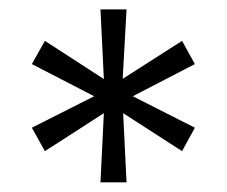

<svg xmlns="http://www.w3.org/2000/svg" viewBox="-20 -708 482 408"><path d="M193.5 -320.5 200.7 -467.5 75.4 -386.8 47.7 -436.6 180.1 -503.5 47.7 -571.8 75.4 -621.2 200.7 -540 193.5 -688H248.9L240.7 -540.5L366.9 -621.2L394.1 -571.8L262.2 -503.5L394.1 -436.6L366.9 -386.8L241.7 -467.5L248.9 -320.5Z"/></svg>

Font: Saira Thin
Style: Regular
Weight: 100
Designer: Hector Gatti with collaboration of the Omnibus-Type team
Foundry: Omnibus-Type
Version: Version 1.101